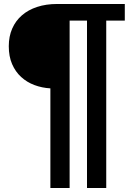

<svg xmlns="http://www.w3.org/2000/svg" viewBox="-20 -747 669 960"><path d="M511.2 -644V192.9H415V-644H328.1V192.9H231.9V-305.2Q189.5 -307.6 151.9 -321.8Q114.3 -335.9 85.7 -362.1Q57.1 -388.2 40.5 -426.5Q23.9 -464.8 23.9 -516.1Q23.9 -564.9 41 -604Q58.1 -643.1 89.6 -670.4Q121.1 -697.8 165.8 -712.4Q210.4 -727.1 266.1 -727.1H604V-644Z"/></svg>

Font: Clear Sans Medium
Style: Regular
Weight: 500
Foundry: Intel Corporation
Version: Version 1.00